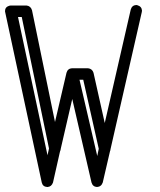

<svg xmlns="http://www.w3.org/2000/svg" viewBox="-20 -749 638 768"><path d="M525 -729Q528 -728 530 -728Q547 -723 548 -706Q548 -703 547 -700L422 -152Q422 -148 420 -144L391 -19Q385 -2 368 -1Q351 -2 346 -19L269 -353L223 -154Q223 -153 223 -153Q222 -147 220 -143L192 -19Q186 -2 170 -1Q170 -1 169 -1Q151 -2 147 -19L1 -699Q0 -702 0 -704Q0 -721 17 -726Q20 -727 23 -727H86Q103 -725 108 -708L200 -261L246 -458Q251 -475 268 -476Q268 -476 269 -476Q269 -476 332 -476Q349 -474 354 -458L399 -257L503 -711Q508 -728 525 -729ZM52 -681 170 -128 176 -155 67 -681ZM298 -430 369 -125 375 -154 313 -430Z"/></svg>

Font: Santa Chrismast Display
Style: Regular
Weight: 400
Designer: MUHAMMAD YONI
Version: Version 001.000